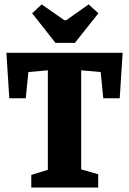

<svg xmlns="http://www.w3.org/2000/svg" viewBox="-20 -846 582 866"><path d="M230 -652.8 125 -786.1 168 -826.2 270 -754.9H278.8L379.9 -826.2L423.8 -786.1L317.9 -652.8ZM121.1 0V-57.1L195.8 -80.1V-528.8L107.9 -521L96.2 -402.8H22L8.8 -607.9H533.2L520 -402.8H445.8L434.1 -521L346.2 -528.8V-82L422.9 -60.1V0Z"/></svg>

Font: Grenze
Style: Bold
Weight: 700
Designer: Renata Polastri
Foundry: Omnibus-Type
Version: Version 1.002;PS 001.002;hotconv 1.0.88;makeotf.lib2.5.64775